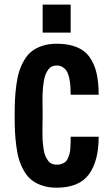

<svg xmlns="http://www.w3.org/2000/svg" viewBox="-20 -829 480 857"><path d="M170.4 -808.6H295.4V-683.6H170.4ZM170.4 -312.5Q170.4 -302.7 169.9 -284.4Q169.4 -266.1 169.4 -252.9Q169.4 -239.7 169.7 -221.2Q169.9 -202.6 171.4 -188.7Q172.9 -174.8 175.3 -159.2Q177.7 -143.6 182.6 -132.8Q187.5 -122.1 194.1 -112.5Q200.7 -103 210.7 -98.4Q220.7 -93.8 232.9 -93.8Q246.1 -93.8 256.1 -97.7Q266.1 -101.6 272.7 -107.2Q279.3 -112.8 283.7 -123.8Q288.1 -134.8 290.5 -143.1Q293 -151.4 293.9 -167Q294.9 -182.6 295.2 -191.7Q295.4 -200.7 295.4 -218.8H420.4Q420.4 -109.4 376.5 -50.3Q332.5 8.8 232.9 8.8Q197.3 8.8 169.2 -0.5Q141.1 -9.8 121.6 -25.1Q102.1 -40.5 87.9 -64.9Q73.7 -89.4 65.7 -114.7Q57.6 -140.1 53 -175.3Q48.3 -210.4 46.9 -241.2Q45.4 -272 45.4 -312.5Q45.4 -353 46.9 -383.8Q48.3 -414.6 53 -449.7Q57.6 -484.9 65.7 -510.3Q73.7 -535.6 87.9 -560.1Q102.1 -584.5 121.6 -599.9Q141.1 -615.2 169.2 -624.5Q197.3 -633.8 232.9 -633.8Q285.6 -633.8 322.5 -618.7Q359.4 -603.5 380.6 -573Q401.9 -542.5 411.1 -502Q420.4 -461.4 420.4 -406.2H295.4Q295.4 -427.2 294.4 -442.6Q293.5 -458 289.8 -477.1Q286.1 -496.1 279.8 -508.1Q273.4 -520 261.5 -528.3Q249.5 -536.6 232.9 -536.6Q220.7 -536.6 210.9 -531.7Q201.2 -526.9 194.6 -517.1Q188 -507.3 183.3 -496.3Q178.7 -485.4 176 -469Q173.3 -452.6 171.9 -438.7Q170.4 -424.8 169.9 -405.5Q169.4 -386.2 169.7 -373Q169.9 -359.9 170.2 -340.8Q170.4 -321.8 170.4 -312.5Z"/></svg>

Font: OswaldRegular
Style: Regular
Weight: 400
Designer: vernon adams
Foundry: vernon adams
Version: Version 1.000